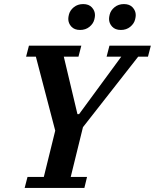

<svg xmlns="http://www.w3.org/2000/svg" viewBox="-20 -922 760 942"><path d="M115 -54H195L251 -281L156 -644H108L122 -698H379L365 -644H293L360 -362H368L575 -644H503L517 -698H720L706 -644H658L387 -298L327 -54H407L394 0H101ZM373 -775Q345 -775 330 -791.5Q315 -808 315 -829Q315 -838 318 -850Q323 -871 342 -886.5Q361 -902 388 -902Q416 -902 431 -885.5Q446 -869 446 -848Q446 -839 443 -827Q438 -806 419 -790.5Q400 -775 373 -775ZM573 -775Q545 -775 530 -791.5Q515 -808 515 -829Q515 -838 518 -850Q523 -871 542 -886.5Q561 -902 588 -902Q616 -902 631 -885.5Q646 -869 646 -848Q646 -839 643 -827Q638 -806 619 -790.5Q600 -775 573 -775Z"/></svg>

Font: IBM Plex Serif SemiBold
Style: Italic
Weight: 600
Italic angle: -14°
Designer: Mike Abbink, Paul van der Laan, Pieter van Rosmalen
Foundry: Bold Monday
Version: Version 2.5